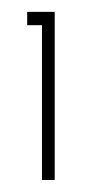

<svg xmlns="http://www.w3.org/2000/svg" viewBox="-20 -770 148 324"><path d="M72.3 -466.3H50.8V-727.5H25.9V-750H72.3Z"/></svg>

Font: Spartan MB ExtLt
Style: Regular
Weight: 200
Designer: Matt Bailey, Mirko Velimirovic
Foundry: Matt Bailey
Version: Version 1.005